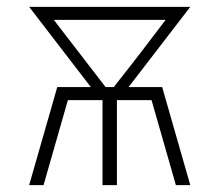

<svg xmlns="http://www.w3.org/2000/svg" viewBox="-20 -540 640 560"><path d="M65 0 147 -286H245L65 -520H535L355 -286H453L535 0H493L422 -248H321V0H279V-248H178L107 0ZM288 -286H312L325 -303Q360 -347 394.5 -392Q429 -437 463 -482H137Z"/></svg>

Font: Iosevka SS04 XLt Ex
Style: Regular
Weight: 200
Width: 7
Monospace: yes
Designer: Belleve Invis
Foundry: Belleve Invis
Version: Version 19.0.0; ttfautohint (v1.8.4)